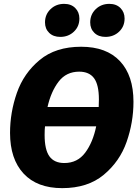

<svg xmlns="http://www.w3.org/2000/svg" viewBox="-20 -955 719 994"><path d="M671 -428Q671 -322 635.5 -220.5Q600 -119 517 -50Q434 19 302 19Q172 19 102 -56.5Q32 -132 32 -267Q32 -373 67.5 -474.5Q103 -576 185.5 -644.5Q268 -713 400 -713Q531 -713 601 -638.5Q671 -564 671 -428ZM226 -401H491Q492 -415 492 -440Q492 -516 467 -550Q442 -584 390 -584Q323 -584 283.5 -532.5Q244 -481 226 -401ZM478 -301H213Q211 -285 211 -256Q211 -180 236 -145.5Q261 -111 313 -111Q381 -111 421 -164.5Q461 -218 478 -301ZM213 -839Q213 -880 241.5 -907.5Q270 -935 312 -935Q348 -935 369.5 -913.5Q391 -892 391 -859Q391 -818 362.5 -791Q334 -764 292 -764Q256 -764 234.5 -785Q213 -806 213 -839ZM447 -839Q447 -880 475.5 -907.5Q504 -935 546 -935Q582 -935 603.5 -913.5Q625 -892 625 -859Q625 -818 596.5 -791Q568 -764 526 -764Q490 -764 468.5 -785Q447 -806 447 -839Z"/></svg>

Font: Trujillo ExtraBold
Style: Italic
Weight: 800
Italic angle: -8°
Designer: Fira Sans original fonts by bBox Type GmbH, Carrois Corporate GbR, & Edenspiekermann AG / Changes by Cristiano Sobral
Foundry: Fira Sans original fonts by bBox Type GmbH, Carrois Corporate GbR, & Edenspiekermann AG / Changes by Cristiano Sobral
Version: Version 4.301;July 28, 2020;FontCreator 13.0.0.2655 64-bit